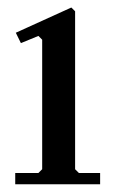

<svg xmlns="http://www.w3.org/2000/svg" viewBox="-20 -478 296 498"><path d="M89.4 -39.1V-375L79.6 -384.8L34.2 -366.2L21 -393.1L165 -458.5L174.8 -448.7V-39.1L184.6 -29.3H239.7V0H19.5V-29.3H79.6Z"/></svg>

Font: Happy Times at the IKOB
Style: Regular
Weight: 400
Designer: Lucas Le Bihan
Foundry: Lucas Le Bihan
Version: Version 1.000;PS 1.0;hotconv 1.0.88;makeotf.lib2.5.647800